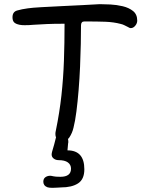

<svg xmlns="http://www.w3.org/2000/svg" viewBox="-20 -698 718 922"><path d="M279 -20Q266 -20 256 -28.5Q246 -37 246 -55Q246 -59 246.5 -62.5Q247 -66 248 -70Q266 -158 275 -240Q284 -322 287 -406.5Q290 -491 290 -584Q238 -584 205 -582.5Q172 -581 141 -579Q131 -578 120 -577.5Q109 -577 98 -577Q91 -577 85 -577.5Q79 -578 74 -579Q55 -583 47.5 -591Q40 -599 40 -615Q40 -641 62 -647.5Q84 -654 114 -658Q134 -661 178 -663.5Q222 -666 274.5 -668.5Q327 -671 377 -673.5Q427 -676 459 -678Q480 -678 510 -676.5Q540 -675 569.5 -668Q599 -661 619 -645Q639 -629 639 -599Q639 -586 629.5 -574.5Q620 -563 608 -563Q604 -563 600.5 -565Q597 -567 593 -569Q585 -573 577 -577Q569 -581 560 -583Q526 -592 486.5 -593.5Q447 -595 385 -595Q369 -595 369 -576Q369 -538 368 -486.5Q367 -435 364.5 -378Q362 -321 357.5 -265.5Q353 -210 347 -163Q341 -116 333 -85Q327 -59 313 -38Q306 -28 295.5 -24Q285 -20 279 -20ZM273 202Q269 202 256.5 203Q244 204 232 204Q215 204 207 201Q197 197 192.5 190Q188 183 188 175Q188 160 198 153Q208 146 221 146Q226 146 236 148.5Q246 151 270 151Q321 151 321 112Q321 93 306 82Q291 71 261 71Q248 71 238 63.5Q228 56 228 44Q228 39 230 31Q242 -9 247 -31Q249 -42 258 -48Q267 -54 276 -54Q288 -54 298 -44.5Q308 -35 308 -19Q308 -17 308 -14Q308 -11 307 -9Q306 -3 305.5 8Q305 19 304 24Q385 24 385 115Q385 163 355 182.5Q325 202 273 202Z"/></svg>

Font: Fuzzy Bubbles
Style: Regular
Weight: 400
Designer: Robert E. Leuschke
Foundry: Robert E. Leuschke
Version: Version 1.010; ttfautohint (v1.8.3)